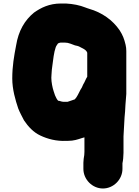

<svg xmlns="http://www.w3.org/2000/svg" viewBox="-20 -823 791 1096"><path d="M381 -574C382.3 -574 383.3 -573.7 384 -573C392.7 -569.7 400.7 -566.7 408 -564C415.3 -562.4 427.1 -560.3 433.5 -556.5C448.6 -547.5 471.7 -540.9 478 -522V-385C468.2 -370.3 464.6 -355.4 455 -341L447 -323C444.3 -318.3 441.7 -314 439 -310C429.4 -292.7 420.9 -269.9 407 -256C392.9 -250.3 380.6 -247.3 366 -242H341C331.1 -242 320.9 -248 312 -248C305.4 -254.6 298.4 -268 294 -279L286 -303C279.5 -322.4 273 -354.4 273 -379C273 -385.7 273.3 -392 274 -398L276 -426C276.7 -434 277.7 -441.7 279 -449C283.2 -480.2 287.6 -524.3 298 -553C301.3 -563 307.4 -567.8 311 -575C315.5 -577.2 320.1 -579 326 -580H349C353 -580 356.3 -579.7 359 -579C367.6 -579 372.1 -576 381 -574ZM456 106V141C456 201.5 507.1 253 567.5 253C627.9 253 679 201.5 679 141V109C683.2 89.9 684 74.1 685 49V-45C687.4 -79.1 689 -118.9 691 -153L694 -187C694 -197.7 696 -211.3 696 -223C697.4 -246.7 699.7 -264.5 701 -287V-531C701 -543.7 699.7 -555.7 697 -567C689.2 -600.8 680.6 -622.4 663 -650C623.3 -708 563.3 -751.5 488 -773L476 -777C474 -777.7 471.3 -778.7 468 -780C435.2 -793.1 398.5 -800.6 356 -803H328C261.1 -803 213.6 -778.9 174 -751C121.2 -707.5 85.5 -647.7 72 -564C60.2 -502.7 50 -445.3 50 -375C50 -311.9 68.2 -251.4 84 -204C92.6 -181.3 106.7 -156.6 117 -136C140.8 -100.4 170.8 -67.6 211 -49C250.4 -30.4 301.5 -15.8 359 -19H369C400.8 -19 423 -26.7 448 -35L462 -39V43C461.3 51.7 461 58 461 62C458.7 75.7 456 91.5 456 106Z"/></svg>

Font: Smoothie
Style: Blk
Weight: 900
Foundry: Cannot Into Space Fonts
Version: Version 0.8